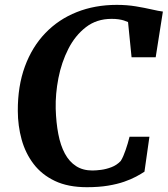

<svg xmlns="http://www.w3.org/2000/svg" viewBox="-20 -772 699 800"><path d="M342.1 8Q263.6 8 208.9 -18Q154.1 -44 120 -88.8Q85.9 -133.6 70.1 -190.7Q54.4 -247.7 54.2 -309.7Q53.7 -413.1 83.7 -494.9Q113.7 -576.7 168.9 -634.1Q224.1 -691.6 299.9 -721.6Q375.6 -751.7 466.5 -751.7Q508.6 -751.7 545.8 -745.6Q583 -739.4 612.1 -732.7Q641.2 -726 658.7 -723.8L628.7 -533.4H528.2L513.5 -680.1Q505.5 -683.8 495.8 -686.8Q486.2 -689.8 473.8 -691.6Q461.5 -693.4 444.9 -693.4Q382.6 -693.4 337.9 -658.7Q293.1 -624.1 264.7 -568.2Q236.2 -512.2 223.4 -446.5Q210.6 -380.8 212.1 -319.1Q213.8 -260.9 223 -213.4Q232.1 -165.9 250.3 -132.1Q268.5 -98.3 296.8 -80Q325.1 -61.6 364.9 -61.6Q379.8 -61.6 401.1 -64.3Q422.3 -67 444.3 -75.4Q466.3 -83.7 483 -101.2Q488.8 -110.3 493.8 -122Q498.9 -133.7 503.4 -146.9Q508 -160.1 512.2 -174.2Q516.3 -188.3 519.8 -202.2H602.6L581.9 -56.6Q567.9 -47.4 547.2 -36.2Q526.4 -25 497.5 -14.9Q468.5 -4.8 430 1.6Q391.6 8 342.1 8Z"/></svg>

Font: Merriweather Light
Style: Italic
Weight: 300
Italic angle: -7.8°
Designer: Eben Sorkin
Foundry: Eben Sorkin
Version: Version 2.101